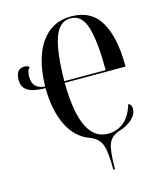

<svg xmlns="http://www.w3.org/2000/svg" viewBox="-134 -822 953 1129"><g transform="rotate(-15 342.5 -257.5)"><path d="M414 210H424Q424 98 440.5 56.5Q457 15 507 -1Q557 -16 587.5 -44.5Q618 -73 618 -106Q618 -135 598 -139Q576 -66 534.5 -34Q493 -2 439 -2Q273 -2 270 -357H640V-364Q640 -534 584.5 -629.5Q529 -725 406 -725Q290 -725 223.5 -631.5Q157 -538 153 -366Q77 -372 77 -444Q77 -460 80.5 -475.5Q84 -491 95 -499Q86 -511 65 -511Q12 -511 12 -442Q12 -399 45 -378Q78 -357 153 -356Q154 -220 199 -128.5Q244 -37 327 -7Q379 12 396.5 54.5Q414 97 414 210ZM270 -367Q272 -546 302 -630.5Q332 -715 401 -715Q470 -715 496 -626Q522 -537 522 -367Z"/></g></svg>

Font: Noto Serif Display Condensed Semi
Style: Regular
Weight: 600
Width: 3
Designer: Monotype Design Team
Foundry: Monotype Imaging Inc.
Version: Version 1.900